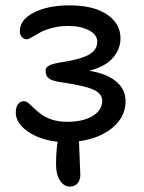

<svg xmlns="http://www.w3.org/2000/svg" viewBox="-20 -524 539 719"><path d="M242.2 174.8Q219.2 174.8 204.6 152.1Q189.9 129.4 189.9 92.8Q189.9 43 195.8 6.8Q130.4 0 84.7 -31.2Q39.1 -62.5 39.1 -103Q39.1 -122.1 47.1 -133.5Q55.2 -145 69.8 -145Q78.1 -145 87.6 -137Q97.2 -128.9 108.6 -117.7Q120.1 -106.4 135.3 -95.2Q150.4 -84 175.3 -75.9Q200.2 -67.9 231 -67.9Q291 -67.9 326.9 -89.6Q362.8 -111.3 362.8 -147Q362.8 -172.9 331.1 -187.7Q299.3 -202.6 216.8 -214.8Q178.7 -219.7 164.8 -229Q150.9 -238.3 150.9 -256.8Q150.9 -262.7 152.3 -267.1Q153.8 -271.5 158.4 -274.9Q163.1 -278.3 167.5 -280.5Q171.9 -282.7 182.9 -285.4Q193.8 -288.1 202.4 -289.6Q210.9 -291 229 -293.9Q290 -304.7 317.1 -321.8Q344.2 -338.9 344.2 -368.2Q344.2 -394 313.2 -410.4Q282.2 -426.8 234.9 -426.8Q202.1 -426.8 173.6 -418.9Q145 -411.1 129.2 -401.9Q113.3 -392.6 99.9 -384.8Q86.4 -377 81.1 -377Q69.3 -377 61.8 -385.5Q54.2 -394 54.2 -407.2Q54.2 -450.2 106.9 -477.1Q159.7 -503.9 240.2 -503.9Q330.6 -503.9 380.9 -469.7Q431.2 -435.5 431.2 -380.9Q431.2 -340.8 403.3 -307.9Q375.5 -274.9 314 -258.8Q377 -249.5 413.6 -220Q450.2 -190.4 450.2 -145Q450.2 -87.4 402.3 -46.6Q354.5 -5.9 275.9 4.9Q276.4 30.3 278.6 75.2Q280.8 120.1 280.8 131.8Q280.8 149.4 270.8 162.1Q260.7 174.8 242.2 174.8Z"/></svg>

Font: Shantell Sans Normal
Style: Regular
Weight: 400
Designer: Stephen Nixon, Anya Danilova, Shantell Martin
Foundry: Arrow Type
Version: Version 1.006;[559af2be0]